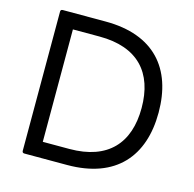

<svg xmlns="http://www.w3.org/2000/svg" viewBox="-111 -865 1014 1003"><g transform="rotate(15 395.5 -363.0)"><path d="M338 25C602 25 729 -127 729 -363C729 -600 602 -751 338 -751H107C99 -751 95 -747 95 -740V13C95 21 99 25 107 25ZM328 -667C536 -667 637 -554 637 -363C637 -173 536 -59 328 -59H184V-667Z"/></g></svg>

Font: LINE Seed JP App_OTF Regular
Style: Regular
Weight: 400
Designer: LY Corporation & Fontrix & Fontworks
Version: Version 1.002